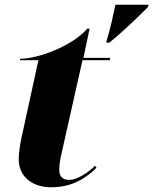

<svg xmlns="http://www.w3.org/2000/svg" viewBox="-20 -780 647 810"><path d="M430 -609 428 -600H441C490 -639 564 -709 604 -750L607 -760H467C456 -709 447 -665 430 -609ZM195 10C287 10 342 -29 387 -72L381 -81C349 -48 302 -21 272 -21C245 -21 230 -35 230 -63C230 -83 233 -105 240 -134L328 -526H443L445 -536H332L358 -659H348C287 -587 142 -532 65 -532L64 -526H142L69 -191C64 -166 59 -133 59 -109C59 -30 122 10 195 10Z"/></svg>

Font: Noto Serif Display SemiCondensed Black
Style: Italic
Weight: 900
Width: 4
Italic angle: -12°
Designer: Monotype Design Team
Foundry: Monotype Imaging Inc.
Version: Version 2.009